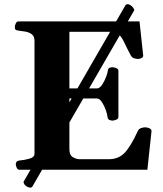

<svg xmlns="http://www.w3.org/2000/svg" viewBox="-20 -793 761 897"><path d="M53.7 -24.9Q53.7 -41 69.8 -43Q93.3 -44.9 117.2 -51.5Q141.1 -58.1 141.1 -74.2V-602.5Q141.1 -623.5 128.7 -632.8Q116.2 -642.1 99.1 -645.3Q82 -648.4 66.9 -649.9Q56.6 -650.9 53 -654.1Q49.3 -657.2 49.3 -668Q49.3 -673.3 53.5 -683.1Q57.6 -692.9 65.9 -692.9H631.8L648.9 -534.2Q649.9 -525.9 640.9 -521.7Q631.8 -517.6 626.5 -517.6Q618.7 -517.6 607.9 -520.3Q597.2 -522.9 591.3 -533.7Q571.8 -570.3 560.3 -595Q548.8 -619.6 535.2 -632.1Q521.5 -644.5 495.1 -644.5H304.2V-379.9H434.6Q447.3 -381.8 458 -398.4Q468.8 -415 475.8 -434.3Q482.9 -453.6 483.9 -463.4Q484.9 -473.1 491.7 -476.1Q498.5 -479 506.3 -479Q511.7 -479 522.5 -474.9Q533.2 -470.7 533.2 -462.4V-246.1Q533.2 -237.8 522.5 -233.6Q511.7 -229.5 506.3 -229.5Q498.5 -229.5 491 -232.9Q483.4 -236.3 482.4 -245.6Q481.9 -256.3 474.9 -277.1Q467.8 -297.9 456.5 -315.4Q445.3 -333 431.6 -333H304.2V-96.2Q304.2 -69.3 318.4 -60.1Q332.5 -50.8 348.6 -49.3H489.7Q533.7 -49.3 562.3 -79.1Q590.8 -108.9 624.5 -182.1Q628.4 -190.9 639.2 -194.6Q649.9 -198.2 657.7 -198.2Q667 -198.2 677 -194.1Q687 -189.9 688 -181.6L668.5 0H70.3Q62 0 57.9 -9.8Q53.7 -19.5 53.7 -24.9ZM566.4 -769Q569.3 -773.4 576.2 -773.4Q582 -773.4 586.9 -770.5Q594.7 -766.1 601.3 -758.1Q607.9 -750 606.9 -744.6L130.4 80.1Q127.4 83.5 122.1 83.5Q113.3 83.5 106.4 79.1Q88.9 67.9 90.3 55.7Z"/></svg>

Font: Gelasio
Style: Bold
Weight: 700
Designer: Eben Sorkin
Foundry: Eben Sorkin
Version: Version 1.008